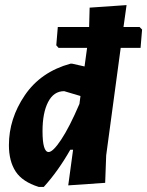

<svg xmlns="http://www.w3.org/2000/svg" viewBox="-20 -724 578 754"><path d="M263 -474 312 -463 322 -536H210L201 -546L207 -618H330L332 -694L477 -704L465 -618H528L538 -608L532 -536H454L397 -114L393 -6L248 4L267 -136H256Q209 -53 152 10H132Q68 -10 41.5 -50.5Q15 -91 15 -154Q15 -258 77.5 -350Q140 -442 257 -474ZM147 -209Q147 -127 171 -127Q188 -127 220.5 -176Q253 -225 292 -316L296 -347L232 -366Q191 -366 169 -323.5Q147 -281 147 -209Z"/></svg>

Font: Alegreya Sans SC ExtraBold
Style: Italic
Weight: 800
Italic angle: -7°
Designer: Juan Pablo del Peral
Foundry: Huerta Tipografica
Version: Version 2.007